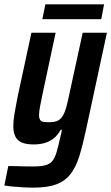

<svg xmlns="http://www.w3.org/2000/svg" viewBox="-46 -660 510 880"><path d="M107 200Q84 200 59 198.5Q34 197 12 195Q-10 193 -26 190L-8 101Q8 101 27.5 101.5Q47 102 67 102.5Q87 103 103 103Q139 103 160 98Q181 93 193 79Q205 65 213 38.5Q221 12 230 -30Q232 -39 234.5 -48Q237 -57 238 -65H232Q219 -41 201 -26.5Q183 -12 160 -5Q137 2 109 2Q74 2 53.5 -7Q33 -16 24 -35Q15 -54 15 -82Q15 -107 20.5 -139.5Q26 -172 34 -213L98 -510H209L150 -234Q142 -197 137.5 -172Q133 -147 133 -133Q133 -118 138 -110.5Q143 -103 153.5 -101.5Q164 -100 180 -100Q204 -100 218 -106.5Q232 -113 242 -129.5Q252 -146 259.5 -175Q267 -204 276 -248L333 -510H444L348 -64Q333 6 317.5 56Q302 106 277 138Q252 170 212 185Q172 200 107 200ZM148 -572 162 -640H431L418 -572Z"/></svg>

Font: Saira Condensed SemiBold
Style: Italic
Weight: 600
Width: 3
Italic angle: -12°
Designer: Hector Gatti with collaboration of the Omnibus-Type team
Foundry: Omnibus-Type
Version: Version 1.101